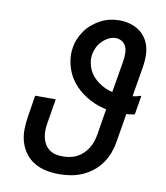

<svg xmlns="http://www.w3.org/2000/svg" viewBox="-84 -813 768 890"><g transform="rotate(10 300.0 -367.5)"><path d="M254 8Q223 8 193 2Q163 -4 137.5 -19Q112 -34 94.5 -57.5Q77 -81 68.5 -109.5Q60 -138 60.5 -169Q61 -200 66 -231L82 -331H179L160 -217Q157 -200 156.5 -182.5Q156 -165 159.5 -148.5Q163 -132 171 -118Q179 -104 192 -94Q205 -84 221.5 -80Q238 -76 255 -76Q272 -76 289 -79Q306 -82 322 -90Q338 -98 351 -110.5Q364 -123 373.5 -138Q383 -153 388.5 -169.5Q394 -186 397 -203L417 -326Q388 -332 360 -344Q332 -356 308 -373Q284 -390 264.5 -412Q245 -434 232.5 -461Q220 -488 215 -519Q210 -550 215 -580Q218 -602 227 -623Q236 -644 249.5 -663Q263 -682 281.5 -697Q300 -712 320 -722.5Q340 -733 362.5 -738Q385 -743 407 -743Q430 -743 453.5 -737Q477 -731 496.5 -718.5Q516 -706 529.5 -687Q543 -668 549 -646Q555 -624 555 -599.5Q555 -575 551 -550L527 -407Q537 -408 547 -410.5Q557 -413 567 -416L552 -326Q542 -324 532.5 -322.5Q523 -321 513 -321L491 -189Q487 -162 477.5 -135.5Q468 -109 451.5 -85Q435 -61 412 -42.5Q389 -24 362.5 -12.5Q336 -1 308.5 3.5Q281 8 254 8ZM431 -410 457 -564Q459 -580 459 -596.5Q459 -613 453 -627.5Q447 -642 433.5 -650.5Q420 -659 404 -659Q387 -659 370.5 -650.5Q354 -642 341 -629Q328 -616 320 -599.5Q312 -583 309 -566Q306 -547 309 -528Q312 -509 319.5 -493Q327 -477 339 -463.5Q351 -450 365.5 -439.5Q380 -429 396.5 -421.5Q413 -414 431 -410Z"/></g></svg>

Font: Iosevka Curly Slab MdEx
Style: Italic
Weight: 500
Width: 7
Italic angle: -9°
Monospace: yes
Designer: Belleve Invis
Foundry: Belleve Invis
Version: Version 11.0.0; ttfautohint (v1.8.3)